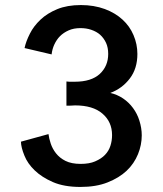

<svg xmlns="http://www.w3.org/2000/svg" viewBox="-20 -719 640 752"><path d="M76.2 -530.8Q81.5 -556.6 97.2 -587.4Q111.8 -616.7 138.7 -642.1Q165 -667 204.1 -683.1Q243.2 -699.2 296.9 -699.2Q348.1 -699.2 390.6 -683.6Q431.2 -668.5 460 -642.1Q488.3 -616.2 502.9 -581.5Q518.1 -545.9 518.1 -507.8Q518.1 -450.7 488.8 -412.1Q459 -372.6 412.1 -355Q438.5 -349.1 461.9 -333.5Q484.9 -317.9 501 -295.9Q517.6 -273.4 525.9 -246.6Q535.2 -217.3 535.2 -189Q535.2 -151.4 520.5 -115.2Q505.4 -78.1 476.1 -50.3Q446.8 -22.5 400.9 -4.4Q356.4 13.2 294.9 13.2Q231 13.2 187 -5.9Q143.6 -24.9 115.7 -51.8Q87.9 -78.6 75.7 -109.4Q62.5 -141.6 62 -164.1L169.9 -193.8Q171.9 -177.2 178.7 -156.7Q185.5 -136.2 199.2 -118.7Q213.9 -100.1 236.3 -88.9Q259.8 -77.1 295.9 -77.1Q330.1 -77.1 352.5 -86.9Q377.4 -97.7 391.1 -112.3Q406.2 -127.9 412.6 -148.4Q418.9 -168 418.9 -189.9Q418.9 -241.7 381.3 -273.9Q344.2 -306.2 273.9 -306.2Q268.6 -306.2 264.6 -305.7Q260.7 -305.2 253.9 -305.2H240.2V-399.9Q248 -398.9 251 -398.9H272.9Q337.9 -398.9 371.1 -429.7Q403.8 -460.4 403.8 -507.8Q403.8 -532.7 395.5 -550.8Q386.7 -569.8 372.1 -583Q358.4 -595.2 336.9 -602.5Q317.9 -608.9 294.9 -608.9Q268.6 -608.9 249 -600.1Q229 -591.3 214.8 -577.1Q201.7 -564 192.4 -543.9Q184.6 -526.9 182.1 -505.9Z"/></svg>

Font: Post Grotesk Medium
Style: Medium
Weight: 500
Version: Version 1.0